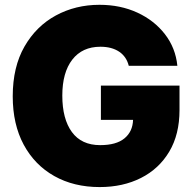

<svg xmlns="http://www.w3.org/2000/svg" viewBox="-20 -757 789 787"><path d="M388.7 9.8Q282.7 9.8 202.4 -35.4Q122.1 -80.6 77.1 -164.1Q32.2 -247.6 32.2 -362.3Q32.2 -482.4 80.3 -566.2Q128.4 -649.9 209 -693.6Q289.6 -737.3 387.7 -737.3Q473.6 -737.3 543 -705.3Q612.3 -673.3 656 -616.9Q699.7 -560.5 707 -487.3H507.8Q498.5 -524.9 468.3 -545.2Q438 -565.4 391.6 -565.4Q317.4 -565.4 276.4 -512.7Q235.4 -460 235.4 -365.2Q235.4 -269.5 274.7 -215.8Q314 -162.1 390.6 -162.1Q456.5 -162.1 490.2 -189.9Q523.9 -217.8 525.4 -265.6H393.6V-406.2H715.8V-305.7Q715.8 -206.1 673.8 -135.5Q631.8 -64.9 557.9 -27.6Q483.9 9.8 388.7 9.8Z"/></svg>

Font: Inter Tight Black
Style: Regular
Weight: 900
Designer: Rasmus Andersson
Foundry: rsms
Version: Version 3.004; ttfautohint (v1.8.4.7-5d5b)